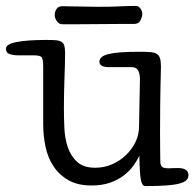

<svg xmlns="http://www.w3.org/2000/svg" viewBox="-41 -607 657 649"><path d="M0 0ZM432 -339Q432 -380 405 -380H329Q295 -380 295 -398Q295 -417 326.5 -424.5Q358 -432 430 -432Q452 -432 466 -431Q480 -430 488 -425.5Q496 -421 499.5 -411Q503 -401 503 -383Q503 -372 502.5 -357Q502 -342 501.5 -316Q501 -290 500.5 -251.5Q500 -213 500 -156Q500 -106 500.5 -85Q501 -64 501 -60Q501 -49 506.5 -43.5Q512 -38 529 -38Q533 -38 538.5 -38.5Q544 -39 560 -39Q596 -39 596 -15Q596 -5 589 2Q582 9 565 13.5Q548 18 520 20Q492 22 450 22Q439 22 435 0Q431 -22 430 -81Q423 -65 410 -47Q397 -29 377.5 -14Q358 1 331 10.5Q304 20 269 20Q222 20 191 2.5Q160 -15 140.5 -44Q121 -73 113 -110.5Q105 -148 105 -187V-382Q105 -405 100.5 -412.5Q96 -420 73 -420H20Q5 -420 -8 -424Q-21 -428 -21 -442Q-21 -458 15.5 -465Q52 -472 115 -472Q135 -472 147.5 -471Q160 -470 167 -465.5Q174 -461 176.5 -452Q179 -443 179 -427Q179 -414 178.5 -392Q178 -370 177 -344Q176 -318 175.5 -291.5Q175 -265 175 -243Q175 -211 176.5 -175.5Q178 -140 188 -110Q198 -80 219.5 -60Q241 -40 281 -40Q311 -40 337.5 -51.5Q364 -63 384.5 -82.5Q405 -102 417 -127Q429 -152 429 -180ZM419 -587Q427 -587 433.5 -578.5Q440 -570 440 -559Q440 -551 434 -538.5Q428 -526 411 -526Q391 -526 357.5 -526Q324 -526 288 -525.5Q252 -525 220 -525Q188 -525 170 -525Q159 -525 151.5 -535Q144 -545 144 -556Q144 -567 150 -576.5Q156 -586 170 -586Q177 -586 192 -585.5Q207 -585 225 -585Q243 -585 260.5 -584.5Q278 -584 291 -584Q333 -584 364 -585.5Q395 -587 419 -587Z"/></svg>

Font: Life Savers
Style: Bold
Weight: 700
Designer: Pablo Impallari, Rodrigo Fuenzalida, Brenda Gallo
Foundry: Pablo Impallari, Rodrigo Fuenzalida, Brenda Gallo
Version: Version 3.001; ttfautohint (v0.95) -l 8 -r 50 -G 200 -x 14 -